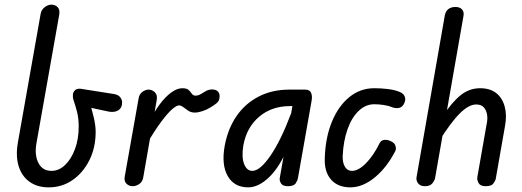

<svg xmlns="http://www.w3.org/2000/svg" viewBox="-20 -802 2249 827"><path d="M190 5Q140 5 106.5 -19.5Q73 -44 60 -87.5Q47 -131 57 -188L155 -742Q158 -760 172.5 -771Q187 -782 201 -782Q218 -782 228.5 -771Q239 -760 235 -738L137 -185Q128 -134 145.5 -100Q163 -66 202 -66Q234 -66 260.5 -91.5Q287 -117 303 -160Q319 -203 319 -257Q319 -293 311.5 -321.5Q304 -350 296 -373Q293 -382 294 -394.5Q295 -407 305 -415Q315 -423 338 -418L471 -397Q489 -394 497.5 -383.5Q506 -373 506 -361Q506 -336 488 -326Q470 -316 445 -322L337 -345L364 -369Q377 -326 384.5 -293.5Q392 -261 392 -234Q392 -166 365 -112Q338 -58 292.5 -26.5Q247 5 190 5Z M552 0Q536 0 525 -10.5Q514 -21 517 -40L577 -378Q580 -397 593.5 -406.5Q607 -416 620 -416Q635 -416 647 -404.5Q659 -393 655 -371L597 -38Q594 -19 580 -9.5Q566 0 552 0ZM605 -170 624 -278Q643 -319 667.5 -352Q692 -385 717.5 -403.5Q743 -422 765 -422Q785 -422 793 -414Q801 -406 806.5 -398Q812 -390 823 -390Q833 -390 844.5 -396.5Q856 -403 862 -407Q874 -415 889 -416.5Q904 -418 915 -411Q926 -404 926 -387Q926 -368 913 -357.5Q900 -347 886 -339Q870 -329 851 -323Q832 -317 821 -317Q803 -317 791 -325Q779 -333 769.5 -340.5Q760 -348 751 -348Q741 -348 722.5 -332.5Q704 -317 675 -278.5Q646 -240 605 -170Z M1049 5Q989 5 961 -43.5Q933 -92 948 -175Q962 -249 999.5 -303Q1037 -357 1095 -386.5Q1153 -416 1225 -416H1276L1265 -345H1229Q1150 -345 1096 -299Q1042 -253 1028 -175Q1020 -125 1031.5 -95.5Q1043 -66 1067 -66Q1100 -66 1145 -131.5Q1190 -197 1234 -314L1223 -174Q1186 -84 1140 -39.5Q1094 5 1049 5ZM1220 0Q1198 0 1190.5 -12Q1183 -24 1185 -35L1252 -416H1295Q1314 -416 1320 -402Q1326 -388 1322 -367L1263 -33Q1262 -26 1254 -13Q1246 0 1220 0Z M1489 5Q1435 5 1405.5 -29Q1376 -63 1379 -123Q1382 -211 1410 -278.5Q1438 -346 1485 -384Q1532 -422 1592 -422Q1622 -422 1650.5 -418.5Q1679 -415 1699 -407Q1709 -404 1716 -397Q1723 -390 1725 -380Q1727 -370 1721 -357Q1714 -341 1700 -337.5Q1686 -334 1669 -340Q1653 -347 1631.5 -350Q1610 -353 1592 -353Q1555 -353 1525 -324.5Q1495 -296 1477 -245.5Q1459 -195 1456 -130Q1455 -102 1465.5 -84Q1476 -66 1496 -66Q1524 -66 1556.5 -99Q1589 -132 1616 -187Q1622 -198 1636 -199.5Q1650 -201 1665 -193Q1680 -186 1683.5 -173.5Q1687 -161 1683 -152Q1646 -80 1594 -37.5Q1542 5 1489 5Z M1810 0Q1791 0 1781.5 -11.5Q1772 -23 1774 -38L1896 -736Q1900 -755 1912 -763.5Q1924 -772 1942 -772Q1961 -772 1970.5 -761Q1980 -750 1976 -731L1854 -35Q1852 -24 1842 -12Q1832 0 1810 0ZM2071 0Q2049 0 2041.5 -13.5Q2034 -27 2036 -39L2076 -267Q2081 -289 2078 -308Q2075 -327 2064 -339.5Q2053 -352 2031 -352Q1999 -352 1960 -313Q1921 -274 1870 -192L1887 -301Q1925 -360 1963 -391Q2001 -422 2048 -422Q2091 -422 2117.5 -401Q2144 -380 2154 -342.5Q2164 -305 2155 -258L2115 -30Q2113 -23 2105 -11.5Q2097 0 2071 0Z"/></svg>

Font: Edu VIC WA NT Beginner Medium
Style: Regular
Weight: 500
Designer: Tina and Corey Anderson
Foundry: Google for Education
Version: Version 1.003